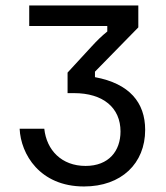

<svg xmlns="http://www.w3.org/2000/svg" viewBox="-20 -670 607 701"><path d="M286.7 10.8C423.3 10.8 510 -73.3 510 -195.8C510 -295.8 452.5 -365 326.7 -388.3V-408.3L485 -570V-650H86.7V-575H371.7V-555C350 -537.5 334.2 -521.7 314.2 -500L226.7 -405V-330H250C356.7 -330 420 -276.7 420 -190C420 -119.2 377.5 -64.2 292.5 -64.2C205 -64.2 150 -121.7 141.7 -200H51.7C55.8 -107.5 125 10.8 286.7 10.8Z"/></svg>

Font: Familjen Grotesk
Style: Regular
Weight: 400
Designer: Anders Wikstroem, Jonas Baeckman, Matilda Gysing, Kristian Moeller
Foundry: Familjen STHLM AB
Version: Version 2.000